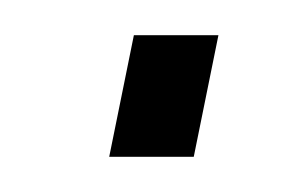

<svg xmlns="http://www.w3.org/2000/svg" viewBox="-20 -354 167 109"><path d="M42 -265 56 -334H104L90 -265Z"/></svg>

Font: Saira Ultra Condensed ExLight
Style: Italic
Weight: 200
Width: 1
Italic angle: -12°
Designer: Hector Gatti with collaboration of the Omnibus-Type team
Foundry: Omnibus-Type
Version: Version 1.001; ttfautohint (v1.8)